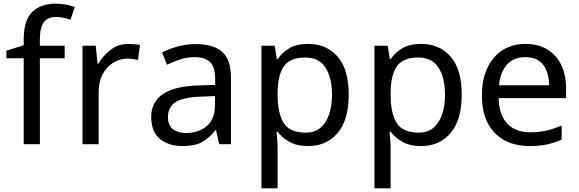

<svg xmlns="http://www.w3.org/2000/svg" viewBox="-20 -785 3152 1045"><path d="M332 -468H197V0H109V-468H15V-509L109 -539V-570Q109 -674 155 -719.5Q201 -765 283 -765Q315 -765 341.5 -759.5Q368 -754 387 -747L364 -678Q348 -683 327 -688Q306 -693 284 -693Q240 -693 218.5 -663.5Q197 -634 197 -571V-536H332Z M679 -546Q694 -546 711.5 -544.5Q729 -543 742 -540L731 -459Q718 -462 702.5 -464Q687 -466 673 -466Q632 -466 596 -443.5Q560 -421 538.5 -380.5Q517 -340 517 -286V0H429V-536H501L511 -438H515Q541 -482 582 -514Q623 -546 679 -546Z M1045 -545Q1143 -545 1190 -502Q1237 -459 1237 -365V0H1173L1156 -76H1152Q1117 -32 1078.5 -11Q1040 10 972 10Q899 10 851 -28.5Q803 -67 803 -149Q803 -229 866 -272.5Q929 -316 1060 -320L1151 -323V-355Q1151 -422 1122 -448Q1093 -474 1040 -474Q998 -474 960 -461.5Q922 -449 889 -433L862 -499Q897 -518 945 -531.5Q993 -545 1045 -545ZM1071 -259Q971 -255 932.5 -227Q894 -199 894 -148Q894 -103 921.5 -82Q949 -61 992 -61Q1060 -61 1105 -98.5Q1150 -136 1150 -214V-262Z M1658 -546Q1757 -546 1817.5 -477Q1878 -408 1878 -269Q1878 -132 1817.5 -61Q1757 10 1657 10Q1595 10 1554.5 -13.5Q1514 -37 1491 -68H1485Q1487 -51 1489 -25Q1491 1 1491 20V240H1403V-536H1475L1487 -463H1491Q1515 -498 1554 -522Q1593 -546 1658 -546ZM1642 -472Q1560 -472 1526.5 -426Q1493 -380 1491 -286V-269Q1491 -170 1523.5 -116.5Q1556 -63 1644 -63Q1693 -63 1724.5 -90Q1756 -117 1771.5 -163.5Q1787 -210 1787 -270Q1787 -362 1751.5 -417Q1716 -472 1642 -472Z M2273 -546Q2372 -546 2432.5 -477Q2493 -408 2493 -269Q2493 -132 2432.5 -61Q2372 10 2272 10Q2210 10 2169.5 -13.5Q2129 -37 2106 -68H2100Q2102 -51 2104 -25Q2106 1 2106 20V240H2018V-536H2090L2102 -463H2106Q2130 -498 2169 -522Q2208 -546 2273 -546ZM2257 -472Q2175 -472 2141.5 -426Q2108 -380 2106 -286V-269Q2106 -170 2138.5 -116.5Q2171 -63 2259 -63Q2308 -63 2339.5 -90Q2371 -117 2386.5 -163.5Q2402 -210 2402 -270Q2402 -362 2366.5 -417Q2331 -472 2257 -472Z M2840 -546Q2909 -546 2958.5 -516Q3008 -486 3034.5 -431.5Q3061 -377 3061 -304V-251H2694Q2696 -160 2740.5 -112.5Q2785 -65 2865 -65Q2916 -65 2955.5 -74.5Q2995 -84 3037 -102V-25Q2996 -7 2956 1.5Q2916 10 2861 10Q2785 10 2726.5 -21Q2668 -52 2635.5 -113.5Q2603 -175 2603 -264Q2603 -352 2632.5 -415Q2662 -478 2715.5 -512Q2769 -546 2840 -546ZM2839 -474Q2776 -474 2739.5 -433.5Q2703 -393 2696 -321H2969Q2968 -389 2937 -431.5Q2906 -474 2839 -474Z"/></svg>

Font: Noto Sans Vai
Style: Regular
Weight: 400
Designer: Monotype Design Team
Foundry: Monotype Imaging Inc.
Version: Version 2.001; ttfautohint (v1.8.4.7-5d5b)